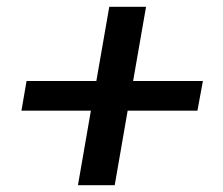

<svg xmlns="http://www.w3.org/2000/svg" viewBox="-20 -544 654 564"><path d="M247 -219H43L58 -306H263L301 -524H409L371 -306H576L560 -219H355L317 0H209Z"/></svg>

Font: Sarabun SemiBold
Style: Italic
Weight: 600
Italic angle: -10°
Designer: Suppakit Chalermlarp | Katatrad Co.,Ltd.
Foundry: Cadson Demak Co.,Ltd.
Version: Version 1.000; ttfautohint (v1.6)